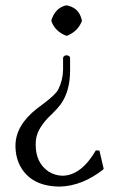

<svg xmlns="http://www.w3.org/2000/svg" viewBox="-20 -459 445 709"><path d="M210.9 189.9Q279.8 189 334 96.2L347.2 97.2L362.8 164.1L359.9 168Q283.2 227.5 202.1 230Q97.2 230 55.7 156.2Q37.1 122.1 37.1 79.1Q37.1 3.9 117.2 -58.6Q127.4 -66.4 143.1 -78.1Q184.6 -109.4 194.8 -127.9Q212.4 -163.1 212.9 -201.2V-245.1Q214.8 -254.4 226.1 -254.9Q238.3 -253.4 238.8 -245.1V-199.2Q238.8 -121.6 203.6 -73.2Q189.5 -54.7 171.9 -38.1Q120.1 9.8 113.3 53.7Q111.8 64.5 111.8 75.2Q111.8 142.1 159.2 174.3Q183.1 189.5 210.9 189.9ZM282.2 -384.8V-380.9Q267.6 -343.3 228 -327.1H224.1Q183.1 -343.3 169.9 -380.9V-384.8Q183.1 -426.8 219.2 -438Q222.2 -439 224.1 -439H228Q265.1 -430.7 277.3 -399.9Q280.3 -392.6 282.2 -384.8Z"/></svg>

Font: Linux Biolinum O
Style: Regular
Weight: 400
Designer: Philipp H. Poll
Foundry: Philipp H. Poll
Version: Version 1.0.4